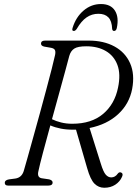

<svg xmlns="http://www.w3.org/2000/svg" viewBox="-20 -896 663 927"><path d="M569 -42Q559 -19 536.5 -4.2Q514 10.5 483.5 10.5Q456 10.5 436.2 -9.2Q416.5 -29 401 -83.5L347 -270Q341 -270 335 -270Q302 -269.5 274 -275Q246 -280.5 223 -290.5Q203.5 -219.5 187.5 -159.2Q171.5 -99 165.5 -70Q158 -40 180.5 -35.5L217.5 -30Q234 -25.5 234 -15Q234 0 213.5 0H19Q3 0 3 -13.5Q3 -26.5 23.5 -30L54 -34Q84.5 -38.5 94.5 -70Q101.5 -93 113.5 -136.5Q125.5 -180 141 -235.2Q156.5 -290.5 172.8 -350Q189 -409.5 203.8 -464.8Q218.5 -520 229.8 -563.8Q241 -607.5 246 -631Q249 -646.5 245.2 -654.2Q241.5 -662 227.5 -665L193.5 -671Q178 -674.5 178 -685.5Q178 -700 198 -700H408Q481 -700 533 -671.5Q585 -643 608.2 -590.5Q631.5 -538 618 -466Q604 -394 550.2 -344.5Q496.5 -295 412.5 -278L466.5 -106.5Q479 -65.5 490.8 -52.5Q502.5 -39.5 517 -39.5Q536 -39.5 548.5 -57.5Q555.5 -67 565 -63Q576.5 -58 569 -42ZM314.5 -626Q308 -601 294.8 -552.5Q281.5 -504 264.8 -443.2Q248 -382.5 231 -320.5Q250 -311 274.8 -304.8Q299.5 -298.5 329 -298.5Q421.5 -298.5 477.8 -346Q534 -393.5 550 -473.5Q563.5 -538 547 -582.2Q530.5 -626.5 491.2 -649.5Q452 -672.5 396.5 -672.5Q356 -672.5 338.8 -661.5Q321.5 -650.5 314.5 -626ZM455 -829.5Q423.5 -829.5 398 -812Q372.5 -794.5 350.5 -756.5Q343.5 -746.5 336.5 -746.5Q325.5 -746.5 330.5 -761.5Q346.5 -813.5 383.5 -845Q420.5 -876.5 467.5 -876.5Q514.5 -876.5 534.8 -844.8Q555 -813 544 -761Q541 -746.5 530.5 -746.5Q523 -746.5 521.5 -756.5Q520 -795 503.2 -812.2Q486.5 -829.5 455 -829.5Z"/></svg>

Font: Fraunces 72pt Soft Light
Style: Italic
Weight: 300
Italic angle: -16°
Version: Version 1.000;[b76b70a41]